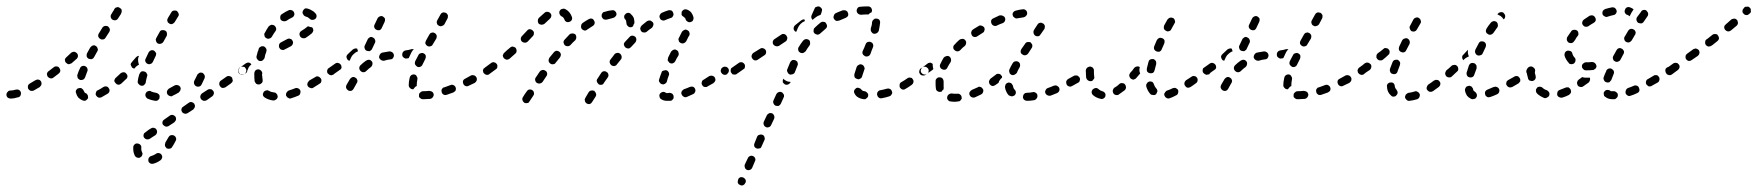

<svg xmlns="http://www.w3.org/2000/svg" viewBox="-31 -297 5474 598"><path d="M431 201Q431 202 431 204Q432 209 437 212Q441 214 446 213Q458 210 469 202Q473 199 474 194Q475 189 472 185Q471 183 468 181Q466 180 464 180Q461 179 459 180Q457 180 455 182Q447 187 440 189Q438 189 436 191Q434 192 433 194Q432 196 431 198Q431 200 431 201ZM409 164Q410 159 407 155Q404 151 398 150Q393 149 389 152Q385 155 384 160Q384 164 384 167Q384 178 389 188Q392 193 397 194Q402 196 406 193Q408 192 410 190Q411 188 412 186Q413 183 413 181Q412 178 411 176Q409 172 409 167Q409 166 409 164ZM483 152Q482 154 483 157Q483 159 485 161Q486 163 488 165Q493 167 498 166Q503 165 505 161Q511 152 516 142Q519 137 517 132Q515 127 511 125Q506 123 501 124Q496 126 494 130Q489 139 484 147Q483 150 483 152ZM445 129 453 124Q457 121 458 116Q459 111 456 106Q455 104 453 103Q451 102 448 101Q446 101 443 101Q441 102 439 103L431 108L422 115Q420 116 418 118Q417 120 416 123Q416 125 416 128Q417 130 418 132Q421 136 426 137Q431 138 436 135ZM515 80Q517 78 517 76Q518 73 517 71Q517 68 515 66Q512 62 507 61Q502 60 498 63L481 75Q476 78 475 83Q474 88 477 92Q479 94 481 95Q483 97 485 97Q488 98 490 97Q493 97 495 95L512 84Q514 82 515 80ZM574 40Q575 38 576 36Q576 33 576 31Q575 28 574 26Q571 22 566 21Q561 20 557 23L540 35Q538 36 536 38Q535 40 534 43Q534 45 534 47Q535 50 536 52Q539 56 544 57Q549 58 554 55L571 44Q573 42 574 40ZM635 -5Q636 -10 633 -14Q631 -16 629 -18Q627 -19 625 -19Q622 -20 620 -19Q617 -19 615 -17L598 -6Q594 -3 593 2Q592 7 595 12Q597 14 599 15Q601 16 603 17Q606 17 608 17Q610 16 613 15L630 3Q634 0 635 -5ZM457 17Q460 16 462 14Q463 13 465 11Q466 8 466 6Q467 1 464 -3Q460 -7 455 -8Q447 -9 440 -12Q438 -14 435 -14Q433 -14 430 -13Q428 -12 426 -11Q424 -9 423 -7Q421 -2 422 2Q424 7 428 10Q439 15 452 17Q455 17 457 17ZM227 16Q232 18 236 16Q241 13 243 9Q244 6 243 4Q243 1 242 -1Q241 -3 239 -5Q237 -7 235 -7Q233 -8 232 -10Q231 -11 230 -14Q228 -19 223 -22Q219 -24 214 -22Q211 -22 209 -20Q208 -18 206 -16Q205 -14 205 -11Q205 -9 206 -7Q208 1 213 7Q219 13 227 16ZM30 4Q32 3 33 0Q34 -2 34 -4Q35 -7 34 -9Q33 -14 28 -17Q24 -19 19 -18Q9 -15 1 -15Q-4 -15 -7 -11Q-11 -7 -11 -2Q-11 3 -7 7Q-3 10 2 10Q13 10 25 6Q28 6 30 4ZM310 -13Q311 -18 308 -22Q307 -24 305 -26Q303 -27 300 -28Q298 -28 296 -28Q293 -27 291 -26Q282 -20 274 -16Q272 -15 270 -14Q269 -12 268 -9Q267 -7 267 -4Q267 -2 268 0Q271 5 276 7Q280 8 285 6Q294 1 304 -5Q309 -8 310 -13ZM529 -13Q531 -15 531 -17Q532 -20 532 -22Q531 -25 530 -27Q527 -31 522 -32Q517 -33 513 -31Q503 -25 495 -21Q491 -18 489 -13Q488 -8 490 -4Q492 -1 494 0Q496 2 498 2Q500 3 503 3Q505 3 507 1Q516 -3 526 -9Q528 -11 529 -13ZM96 -30Q98 -32 98 -34Q99 -36 98 -39Q98 -41 97 -43Q94 -48 89 -49Q84 -50 79 -47Q70 -42 62 -37Q58 -35 56 -30Q55 -25 57 -20Q59 -18 61 -16Q62 -15 65 -14Q67 -14 70 -14Q72 -14 74 -15Q83 -20 93 -26Q95 -28 96 -30ZM692 -41Q693 -43 694 -45Q694 -48 693 -50Q693 -52 692 -55Q689 -59 684 -60Q678 -61 674 -58L657 -46Q655 -45 654 -43Q652 -40 652 -38Q652 -36 652 -33Q653 -31 654 -29Q657 -24 662 -23Q667 -23 671 -25L688 -37Q690 -39 692 -41ZM585 -27Q583 -27 581 -28Q576 -30 574 -35Q572 -40 574 -45L583 -63Q584 -66 586 -67Q588 -69 590 -70Q592 -71 595 -71Q597 -71 600 -70Q604 -67 606 -63Q608 -58 606 -53L597 -34Q596 -33 595 -31Q594 -30 593 -29Q592 -29 592 -28Q591 -28 590 -28Q588 -27 585 -27ZM401 -35Q397 -39 398 -44Q399 -54 403 -66Q405 -71 409 -74Q414 -76 419 -74Q421 -74 423 -72Q425 -71 426 -68Q427 -66 428 -64Q428 -61 427 -59Q424 -48 423 -41Q423 -38 421 -36Q420 -34 418 -33Q418 -33 418 -32Q418 -32 418 -32Q417 -32 416 -31Q414 -30 412 -30Q411 -30 409 -30Q404 -31 401 -35ZM365 -55Q366 -57 366 -59Q366 -62 365 -64Q364 -66 362 -68Q359 -72 354 -72Q349 -72 345 -69Q337 -62 330 -55Q328 -54 327 -51Q326 -49 325 -47Q325 -44 326 -42Q327 -40 329 -38Q332 -34 337 -33Q342 -33 346 -36Q354 -43 362 -51Q364 -52 365 -55ZM210 -59Q210 -57 211 -54Q212 -52 214 -51Q216 -49 218 -48Q223 -47 228 -49Q232 -51 234 -56Q237 -65 241 -75Q243 -79 241 -84Q239 -89 234 -91Q232 -92 229 -92Q227 -92 224 -91Q222 -90 220 -88Q219 -87 218 -84Q213 -74 210 -64Q209 -62 210 -59ZM157 -76Q157 -81 154 -85Q151 -90 146 -90Q141 -91 137 -88Q128 -81 120 -75Q118 -74 117 -72Q116 -70 115 -67Q115 -65 116 -62Q116 -60 118 -58Q121 -54 126 -53Q131 -52 135 -55Q143 -61 152 -68Q156 -71 157 -76ZM736 -75Q737 -80 734 -84Q733 -86 731 -88Q729 -89 726 -89Q724 -90 721 -89Q719 -89 717 -87H716Q712 -84 711 -78Q710 -73 713 -69Q716 -65 721 -64Q726 -63 730 -66L731 -67Q735 -70 736 -75ZM378 -91Q377 -93 376 -95Q376 -98 377 -100Q378 -102 380 -104Q387 -112 393 -119Q395 -121 397 -122Q399 -123 402 -123Q399 -118 399 -112Q399 -104 401 -98Q401 -96 402 -95Q400 -94 399 -94Q392 -90 388 -84Q387 -84 387 -83Q385 -84 383 -85Q382 -85 380 -87Q379 -88 378 -91ZM422 -105Q424 -100 429 -98Q431 -97 433 -97Q436 -97 438 -98Q441 -99 442 -100Q444 -102 445 -104Q449 -113 454 -123Q455 -125 455 -127Q456 -130 455 -132Q454 -134 452 -136Q451 -138 449 -139Q444 -142 439 -140Q434 -138 432 -134Q427 -124 423 -115Q420 -110 422 -105ZM212 -122Q212 -127 209 -131Q207 -133 205 -134Q203 -135 200 -136Q198 -136 195 -135Q193 -134 191 -133Q183 -126 176 -119Q172 -116 171 -111Q171 -106 174 -102Q176 -100 178 -99Q180 -97 183 -97Q185 -97 187 -98Q190 -99 192 -100Q200 -107 208 -114Q211 -117 212 -122ZM239 -121Q241 -116 245 -114Q248 -113 250 -113Q252 -112 255 -113Q257 -114 259 -115Q261 -117 262 -119Q267 -128 272 -137Q275 -141 273 -146Q272 -151 267 -154Q265 -155 263 -156Q260 -156 258 -155Q256 -155 254 -153Q252 -151 250 -149Q245 -140 240 -131Q238 -126 239 -121ZM454 -174Q454 -172 455 -170Q455 -167 457 -165Q458 -163 460 -162Q465 -159 470 -161Q475 -162 478 -167L488 -185Q489 -187 489 -189Q489 -192 489 -194Q488 -197 487 -199Q485 -201 483 -202Q478 -204 473 -203Q468 -202 466 -197L456 -179Q455 -177 454 -174ZM275 -184Q276 -179 281 -176Q283 -175 285 -174Q288 -174 290 -174Q292 -175 295 -176Q297 -178 298 -180L309 -197Q312 -202 311 -207Q309 -212 305 -215Q303 -216 301 -216Q298 -217 296 -216Q293 -216 291 -214Q289 -213 288 -211L277 -193Q274 -189 275 -184ZM490 -236Q490 -234 490 -232Q491 -229 492 -227Q494 -225 496 -224Q500 -221 505 -222Q510 -224 513 -228L524 -246Q525 -248 526 -250Q526 -253 525 -255Q525 -257 523 -259Q522 -261 520 -263Q515 -265 510 -264Q505 -263 503 -259L492 -241Q491 -239 490 -236ZM324 -267Q324 -267 324 -267Q324 -267 324 -267Q324 -268 325 -268Q327 -273 332 -274Q337 -276 341 -273Q344 -272 345 -270Q347 -269 348 -266Q348 -264 348 -261Q348 -259 347 -257Q346 -256 346 -254Q343 -250 337 -240Q334 -235 329 -234Q324 -233 319 -236Q317 -237 316 -239Q314 -241 314 -244Q313 -246 314 -249Q314 -251 316 -253Q321 -262 324 -266Q324 -266 324 -267Z M829 13Q833 10 834 5Q834 2 833 0Q833 -2 831 -4Q830 -6 827 -8Q825 -9 823 -9Q813 -10 807 -14Q804 -15 802 -16Q800 -16 797 -15Q795 -15 793 -13Q791 -12 790 -10Q787 -5 788 0Q790 5 794 7Q805 14 820 16Q825 16 829 13ZM904 -6Q906 -11 904 -16Q903 -18 901 -20Q900 -21 897 -22Q895 -23 892 -23Q890 -23 888 -22Q878 -18 868 -15Q864 -13 861 -8Q859 -4 860 1Q861 3 863 5Q864 7 867 8Q869 9 871 10Q874 10 876 9Q886 6 898 1Q903 -1 904 -6ZM968 -39Q969 -41 970 -44Q970 -46 970 -49Q969 -51 968 -53Q965 -57 960 -59Q955 -60 951 -57Q941 -51 932 -46Q930 -44 929 -42Q927 -40 927 -38Q926 -36 926 -33Q927 -31 928 -28Q931 -24 936 -23Q941 -21 945 -24Q954 -30 964 -36Q966 -37 968 -39ZM761 -66Q761 -54 762 -44Q763 -42 764 -40Q765 -38 767 -36Q769 -35 772 -34Q774 -34 776 -34Q779 -34 781 -36Q783 -37 785 -39Q786 -41 787 -43Q787 -46 787 -48Q786 -56 785 -66L786 -68Q786 -73 782 -77Q778 -81 773 -81Q768 -81 764 -77Q761 -73 761 -68ZM1015 -75Q1016 -80 1013 -84Q1012 -86 1010 -88Q1008 -89 1005 -89Q1003 -90 1000 -89Q998 -89 996 -87L993 -85Q989 -83 988 -77Q987 -72 990 -68Q992 -66 994 -65Q996 -63 998 -63Q1001 -62 1003 -63Q1006 -64 1008 -65L1010 -67Q1014 -70 1015 -75ZM727 -65Q724 -64 722 -65Q719 -65 717 -66Q715 -68 714 -70Q711 -74 712 -79Q713 -84 717 -87Q726 -94 735 -100Q737 -101 740 -102Q742 -102 745 -102Q747 -101 749 -100Q751 -98 752 -96Q750 -95 748 -93Q743 -88 741 -81Q739 -77 738 -72Q735 -69 731 -67Q729 -65 727 -65ZM772 -137Q770 -130 768 -122Q767 -117 770 -113Q772 -109 777 -107Q780 -107 782 -107Q785 -107 787 -109Q789 -110 790 -112Q792 -114 793 -116Q794 -123 796 -129Q797 -132 798 -134Q798 -134 798 -135Q798 -135 798 -135L799 -138Q800 -143 797 -147Q794 -152 789 -153Q787 -153 784 -153Q782 -152 780 -151Q778 -150 776 -148Q775 -146 774 -143V-141Q773 -140 772 -137ZM881 -161Q883 -166 880 -170Q878 -175 873 -176Q868 -178 863 -175L844 -165Q839 -162 838 -157Q837 -152 839 -148Q840 -146 842 -144Q844 -143 846 -142Q849 -141 851 -141Q854 -142 856 -143L875 -153Q880 -156 881 -161ZM792 -190Q792 -188 793 -185Q793 -183 795 -181Q796 -179 799 -178Q803 -175 808 -177Q813 -178 816 -183Q821 -192 827 -200Q830 -204 829 -209Q828 -214 824 -217Q822 -219 820 -219Q817 -220 815 -220Q812 -219 810 -218Q808 -217 806 -215Q799 -205 794 -195Q792 -193 792 -190ZM945 -202Q945 -207 942 -211Q941 -211 941 -212Q941 -212 940 -212Q934 -213 929 -215Q928 -215 926 -214Q925 -213 924 -212Q918 -207 908 -201Q903 -198 902 -193Q901 -188 904 -183Q907 -179 912 -178Q917 -177 921 -179Q933 -187 940 -193Q944 -197 945 -202ZM842 -246Q841 -240 843 -236Q846 -232 851 -231Q856 -230 861 -232Q869 -238 878 -242Q883 -244 885 -249Q887 -253 885 -258Q883 -263 878 -265Q873 -267 868 -265Q857 -260 847 -253Q843 -251 842 -246ZM928 -270Q925 -271 923 -271Q920 -271 918 -270Q916 -268 914 -266Q913 -265 912 -262Q910 -257 913 -253Q915 -248 920 -246Q924 -245 928 -243Q931 -241 933 -239Q937 -235 942 -235Q947 -235 951 -238Q955 -242 955 -247Q955 -252 951 -256Q947 -261 941 -264Q935 -268 928 -270Z M1309 11Q1314 10 1317 6Q1320 2 1320 -3Q1319 -5 1318 -8Q1317 -10 1315 -11Q1313 -13 1310 -13Q1308 -14 1305 -14Q1297 -13 1289 -13Q1288 -13 1287 -13Q1282 -13 1278 -9Q1274 -6 1274 -1Q1274 2 1274 4Q1275 7 1277 8Q1279 10 1281 11Q1283 12 1286 12Q1287 12 1289 12Q1298 12 1309 11ZM1385 -12Q1387 -13 1388 -15Q1389 -18 1389 -20Q1389 -23 1388 -25Q1386 -30 1381 -32Q1377 -34 1372 -32Q1362 -28 1353 -25Q1350 -25 1348 -23Q1347 -21 1345 -19Q1344 -17 1344 -14Q1344 -12 1345 -9Q1346 -5 1351 -2Q1356 0 1361 -2Q1370 -5 1381 -9Q1383 -10 1385 -12ZM1082 -43Q1083 -45 1082 -47Q1081 -50 1080 -52Q1078 -54 1076 -55Q1072 -58 1067 -57Q1062 -55 1059 -51Q1054 -42 1048 -32Q1046 -28 1047 -23Q1049 -18 1054 -15Q1058 -13 1063 -14Q1068 -16 1070 -20Q1076 -30 1080 -38Q1082 -40 1082 -43ZM1246 -23Q1242 -26 1242 -32Q1242 -42 1245 -55Q1246 -60 1250 -63Q1255 -66 1260 -65Q1265 -64 1267 -59Q1270 -55 1269 -50Q1267 -40 1267 -32Q1267 -31 1267 -31Q1267 -30 1267 -29Q1264 -28 1262 -26Q1259 -23 1257 -20Q1257 -19 1256 -19Q1255 -19 1255 -19Q1249 -19 1246 -23ZM1454 -47Q1455 -52 1453 -56Q1450 -61 1446 -62Q1441 -64 1436 -62Q1427 -57 1418 -52Q1413 -50 1411 -45Q1410 -40 1412 -36Q1414 -31 1419 -29Q1424 -27 1429 -30Q1438 -34 1448 -39Q1452 -42 1454 -47ZM1498 -70Q1499 -72 1499 -75Q1500 -77 1499 -80Q1499 -82 1497 -84Q1494 -88 1489 -89Q1484 -90 1480 -87L1479 -86Q1477 -85 1475 -83Q1474 -81 1473 -78Q1473 -76 1474 -73Q1474 -71 1476 -69Q1479 -65 1484 -64Q1489 -63 1493 -66L1494 -67Q1496 -68 1498 -70ZM1031 -82Q1032 -84 1033 -87Q1033 -89 1032 -92Q1032 -94 1030 -96Q1027 -100 1022 -101Q1017 -102 1013 -99L996 -87Q994 -86 992 -84Q991 -82 991 -79Q990 -77 991 -74Q991 -72 993 -70Q996 -66 1001 -65Q1006 -64 1010 -67L1027 -79Q1029 -80 1031 -82ZM1129 -97Q1130 -102 1127 -106Q1124 -110 1119 -111Q1113 -111 1109 -108Q1100 -102 1092 -94Q1088 -90 1088 -85Q1088 -80 1092 -76Q1096 -72 1101 -72Q1106 -72 1110 -76Q1117 -83 1124 -88Q1128 -91 1129 -97ZM1261 -101Q1261 -98 1262 -96Q1263 -94 1265 -92Q1267 -90 1269 -89Q1274 -87 1278 -89Q1283 -91 1285 -96Q1289 -104 1294 -114Q1296 -119 1295 -124Q1293 -129 1288 -131Q1284 -133 1279 -131Q1274 -130 1272 -125Q1267 -115 1262 -106Q1261 -103 1261 -101ZM1071 -129Q1076 -134 1083 -137Q1083 -137 1084 -137Q1084 -138 1084 -138Q1082 -142 1082 -145Q1078 -147 1075 -146Q1071 -145 1068 -143Q1061 -136 1053 -129Q1049 -126 1048 -121Q1048 -116 1051 -112Q1052 -110 1054 -109Q1056 -108 1058 -108L1063 -119Q1066 -125 1071 -129ZM1193 -116Q1196 -120 1196 -125Q1195 -131 1191 -134Q1187 -137 1182 -137Q1170 -135 1159 -133Q1154 -131 1152 -127Q1149 -122 1150 -117Q1152 -112 1156 -110Q1161 -107 1166 -108Q1175 -111 1184 -112Q1190 -112 1193 -116ZM1258 -144Q1256 -144 1254 -144Q1252 -144 1251 -144Q1242 -141 1232 -140Q1227 -139 1224 -135Q1221 -130 1222 -125Q1222 -123 1223 -121Q1225 -119 1227 -117Q1229 -116 1231 -115Q1233 -114 1236 -115Q1239 -115 1242 -116Q1246 -125 1251 -135Q1254 -140 1258 -144ZM1105 -146Q1106 -141 1111 -139Q1113 -138 1116 -138Q1118 -137 1121 -138Q1123 -139 1125 -141Q1127 -142 1128 -145L1137 -164Q1138 -166 1138 -168Q1138 -171 1137 -173Q1136 -176 1135 -177Q1133 -179 1131 -180Q1128 -181 1126 -182Q1123 -182 1121 -181Q1119 -180 1117 -178Q1115 -177 1114 -174L1105 -155Q1103 -151 1105 -146ZM1294 -161Q1296 -156 1300 -154Q1305 -151 1310 -153Q1315 -154 1317 -159L1328 -177Q1330 -182 1329 -187Q1327 -192 1323 -194Q1321 -195 1318 -196Q1316 -196 1313 -195Q1311 -195 1309 -193Q1307 -191 1306 -189L1296 -171Q1293 -166 1294 -161ZM1135 -211Q1137 -206 1142 -204Q1146 -202 1151 -203Q1156 -205 1158 -210L1167 -229Q1169 -234 1168 -239Q1166 -243 1161 -246Q1156 -248 1152 -246Q1147 -244 1145 -240L1136 -221Q1133 -216 1135 -211ZM1330 -224Q1331 -219 1336 -217Q1340 -214 1345 -216Q1350 -217 1353 -221Q1359 -232 1363 -240Q1364 -242 1364 -245Q1364 -247 1364 -250Q1363 -252 1361 -254Q1360 -256 1358 -257Q1355 -258 1353 -258Q1350 -259 1348 -258Q1346 -257 1344 -256Q1342 -254 1341 -252Q1337 -244 1331 -234Q1328 -229 1330 -224Z M1826 -1Q1826 -4 1825 -6Q1825 -8 1823 -10Q1822 -12 1820 -14Q1815 -16 1810 -15Q1805 -14 1802 -9L1792 8Q1791 10 1790 13Q1790 15 1791 18Q1791 20 1793 22Q1794 24 1796 25Q1801 28 1806 27Q1811 25 1813 21L1824 4Q1825 1 1826 -1ZM1632 -8Q1631 -14 1627 -16Q1625 -18 1622 -18Q1620 -19 1617 -18Q1615 -18 1613 -16Q1611 -15 1610 -13Q1602 -2 1598 5Q1595 9 1596 14Q1597 19 1601 22Q1603 24 1605 24Q1608 25 1610 24Q1613 24 1615 23Q1617 21 1618 19Q1623 12 1630 1Q1633 -3 1632 -8ZM2056 17Q2061 17 2064 13Q2068 9 2067 4Q2067 1 2066 -1Q2065 -3 2063 -5Q2061 -6 2059 -7Q2056 -8 2054 -8Q2050 -7 2046 -7Q2044 -7 2044 -8Q2043 -8 2043 -8Q2039 -11 2034 -11Q2029 -10 2025 -6Q2024 -4 2023 -2Q2022 0 2023 3Q2023 5 2024 7Q2025 10 2027 11Q2035 17 2046 17Q2051 17 2056 17ZM2131 -6Q2133 -8 2134 -11Q2135 -13 2135 -15Q2135 -18 2134 -20Q2132 -25 2127 -27Q2122 -28 2117 -26Q2108 -22 2099 -19Q2097 -18 2095 -16Q2093 -14 2092 -12Q2091 -10 2091 -7Q2091 -5 2092 -3Q2094 2 2098 4Q2103 7 2108 5Q2117 1 2128 -4Q2130 -5 2131 -6ZM2197 -46Q2198 -51 2195 -56Q2194 -58 2192 -59Q2190 -61 2187 -61Q2185 -62 2182 -61Q2180 -61 2178 -60Q2169 -54 2161 -49Q2156 -47 2155 -42Q2153 -37 2156 -32Q2157 -30 2159 -28Q2161 -27 2164 -26Q2166 -26 2169 -26Q2171 -26 2173 -28Q2182 -33 2191 -38Q2195 -41 2197 -46ZM1864 -60Q1864 -63 1864 -65Q1863 -67 1862 -70Q1860 -72 1858 -73Q1854 -76 1849 -75Q1844 -74 1841 -69L1830 -52Q1828 -50 1828 -48Q1827 -46 1828 -43Q1828 -41 1830 -39Q1831 -37 1833 -35Q1837 -32 1843 -33Q1848 -34 1850 -39L1862 -56Q1863 -58 1864 -60ZM2023 -41Q2026 -36 2030 -35Q2033 -34 2035 -34Q2038 -35 2040 -36Q2042 -37 2044 -39Q2045 -41 2046 -43Q2048 -52 2052 -62Q2054 -66 2052 -71Q2050 -76 2045 -78Q2043 -79 2040 -78Q2038 -78 2035 -77Q2033 -76 2031 -75Q2030 -73 2029 -70Q2025 -60 2022 -50Q2020 -45 2023 -41ZM1673 -69Q1672 -75 1667 -77Q1663 -80 1658 -79Q1653 -78 1650 -74L1638 -56Q1636 -54 1636 -52Q1635 -49 1636 -47Q1636 -44 1638 -42Q1639 -40 1641 -39Q1646 -36 1651 -37Q1656 -38 1659 -42L1671 -60Q1674 -64 1673 -69ZM2239 -75Q2240 -80 2237 -84Q2236 -86 2234 -87Q2232 -89 2229 -89Q2227 -90 2224 -89Q2222 -89 2220 -87H2219Q2215 -84 2214 -79Q2213 -74 2216 -70Q2218 -67 2220 -66Q2222 -65 2224 -64Q2227 -64 2229 -64Q2231 -65 2234 -66V-67Q2238 -70 2239 -75ZM1518 -89Q1519 -94 1516 -98Q1513 -102 1508 -103Q1503 -104 1499 -101Q1489 -94 1480 -87Q1476 -84 1475 -79Q1474 -74 1477 -70Q1478 -68 1480 -66Q1482 -65 1485 -65Q1487 -64 1490 -65Q1492 -65 1494 -67Q1504 -74 1513 -81Q1518 -84 1518 -89ZM1905 -122Q1904 -127 1900 -130Q1898 -131 1896 -132Q1894 -133 1891 -132Q1889 -132 1887 -131Q1884 -130 1883 -128Q1877 -120 1870 -111Q1867 -107 1868 -102Q1869 -97 1873 -94Q1875 -92 1877 -92Q1880 -91 1882 -91Q1885 -92 1887 -93Q1889 -94 1890 -96Q1897 -105 1903 -112Q1906 -116 1905 -122ZM1716 -128Q1715 -133 1711 -136Q1707 -139 1702 -139Q1697 -138 1694 -134Q1687 -126 1680 -117Q1679 -115 1678 -112Q1677 -110 1678 -107Q1678 -105 1679 -103Q1681 -101 1683 -99Q1687 -96 1692 -97Q1697 -97 1700 -102Q1707 -110 1713 -118Q1716 -122 1716 -128ZM2049 -113Q2048 -110 2049 -108Q2050 -106 2052 -104Q2053 -102 2055 -101Q2060 -98 2065 -100Q2070 -102 2072 -106Q2076 -115 2082 -124Q2084 -129 2082 -134Q2081 -139 2076 -141Q2074 -142 2072 -143Q2069 -143 2067 -142Q2064 -141 2063 -140Q2061 -138 2059 -136Q2054 -126 2050 -118Q2049 -115 2049 -113ZM1578 -139Q1578 -144 1575 -148Q1571 -151 1566 -152Q1561 -152 1557 -148Q1548 -141 1540 -133Q1538 -132 1537 -129Q1536 -127 1535 -125Q1535 -122 1536 -120Q1537 -118 1538 -116Q1542 -112 1547 -111Q1552 -111 1556 -114Q1565 -122 1574 -130Q1578 -133 1578 -139ZM1951 -174Q1951 -179 1947 -183Q1946 -184 1943 -185Q1941 -186 1938 -186Q1936 -186 1934 -185Q1931 -184 1930 -182Q1923 -175 1916 -167Q1912 -163 1912 -158Q1913 -153 1917 -149Q1918 -148 1921 -147Q1923 -146 1926 -146Q1928 -146 1930 -147Q1933 -149 1934 -150Q1941 -158 1948 -165Q1951 -169 1951 -174ZM1764 -181Q1764 -186 1761 -190Q1759 -191 1757 -192Q1754 -193 1752 -193Q1750 -193 1747 -192Q1745 -192 1743 -190Q1735 -182 1728 -174Q1724 -170 1724 -165Q1725 -160 1728 -156Q1732 -153 1737 -153Q1742 -153 1746 -157Q1753 -165 1761 -172Q1764 -176 1764 -181ZM2091 -194 2084 -180Q2083 -178 2082 -176Q2082 -173 2083 -171Q2083 -168 2085 -166Q2087 -164 2089 -163Q2093 -161 2098 -162Q2103 -164 2106 -168L2113 -182Q2114 -184 2116 -187Q2117 -189 2117 -191Q2117 -194 2116 -196Q2116 -198 2114 -200Q2112 -202 2110 -203Q2105 -206 2101 -204Q2096 -202 2093 -198Q2092 -196 2091 -194ZM1632 -194Q1632 -199 1628 -202Q1624 -206 1619 -206Q1614 -206 1611 -202Q1602 -193 1595 -185Q1591 -181 1591 -176Q1591 -171 1595 -167Q1599 -164 1604 -164Q1609 -164 1613 -168Q1620 -175 1629 -185Q1632 -188 1632 -194ZM2004 -219Q2005 -224 2002 -228Q2000 -230 1998 -231Q1996 -233 1994 -233Q1991 -233 1989 -233Q1986 -232 1984 -231Q1976 -225 1968 -218Q1964 -214 1963 -209Q1963 -204 1966 -200Q1969 -196 1974 -196Q1979 -195 1983 -198Q1991 -205 1999 -210Q2003 -214 2004 -219ZM1821 -224Q1822 -229 1819 -233Q1817 -238 1812 -239Q1807 -240 1802 -237Q1793 -232 1783 -225Q1781 -223 1780 -221Q1779 -219 1779 -216Q1778 -214 1779 -212Q1779 -209 1781 -207Q1784 -203 1789 -202Q1794 -201 1798 -205Q1807 -211 1815 -216Q1820 -219 1821 -224ZM1928 -213Q1926 -214 1924 -216Q1922 -218 1921 -220Q1920 -223 1920 -225Q1920 -225 1920 -225Q1920 -232 1917 -236Q1913 -239 1913 -245Q1913 -250 1917 -253Q1920 -257 1926 -257Q1931 -257 1934 -253Q1940 -248 1943 -241Q1945 -234 1945 -226Q1945 -225 1945 -225Q1942 -221 1941 -216Q1940 -214 1937 -213Q1935 -212 1933 -212Q1930 -212 1928 -213ZM1686 -246Q1687 -251 1684 -255Q1681 -259 1676 -260Q1670 -261 1666 -258Q1658 -251 1647 -241Q1644 -237 1644 -232Q1644 -227 1647 -223Q1651 -220 1656 -220Q1661 -220 1665 -223Q1674 -232 1681 -238Q1685 -241 1686 -246ZM2104 -238Q2105 -233 2110 -230Q2114 -227 2119 -228Q2122 -229 2124 -230Q2126 -231 2127 -233Q2128 -236 2129 -238Q2129 -240 2129 -243Q2127 -251 2122 -258Q2117 -264 2109 -267Q2104 -269 2099 -267Q2095 -265 2092 -260Q2092 -258 2092 -255Q2091 -253 2092 -251Q2093 -248 2095 -247Q2097 -245 2099 -244Q2101 -243 2102 -241Q2104 -240 2104 -238ZM1729 -232Q1731 -230 1733 -229Q1735 -228 1738 -228Q1740 -228 1743 -229Q1748 -231 1750 -235Q1752 -240 1750 -245Q1747 -253 1742 -259Q1737 -265 1729 -269Q1727 -270 1724 -270Q1722 -270 1719 -269Q1717 -268 1715 -267Q1713 -265 1712 -263Q1710 -258 1712 -253Q1714 -248 1718 -246Q1724 -244 1727 -236Q1728 -234 1729 -232ZM2065 -247Q2068 -251 2066 -256Q2065 -261 2061 -264Q2056 -266 2051 -265Q2041 -262 2030 -257Q2026 -255 2024 -250Q2022 -246 2024 -241Q2025 -239 2026 -237Q2028 -235 2031 -234Q2033 -233 2035 -233Q2038 -233 2040 -234Q2049 -238 2058 -241Q2063 -242 2065 -247ZM1886 -246Q1890 -250 1889 -255Q1888 -260 1884 -263Q1880 -266 1875 -265Q1863 -264 1852 -260Q1849 -260 1847 -258Q1846 -257 1844 -254Q1843 -252 1843 -250Q1843 -247 1843 -245Q1845 -240 1849 -237Q1854 -235 1859 -236Q1869 -239 1878 -241Q1883 -242 1886 -246Z M2267 268Q2266 270 2267 272Q2268 275 2270 277Q2272 278 2274 279Q2279 282 2283 280Q2288 278 2290 273L2291 272Q2292 270 2292 267Q2292 265 2291 263Q2290 260 2288 259Q2287 257 2284 256Q2280 254 2275 255Q2270 257 2268 262V263Q2267 265 2267 268ZM2288 220Q2288 222 2289 225Q2290 227 2291 229Q2293 231 2295 232Q2300 234 2305 232Q2310 230 2312 225L2320 206Q2323 201 2321 196Q2319 191 2314 189Q2309 187 2305 189Q2300 191 2298 196L2289 215Q2288 217 2288 220ZM2318 158Q2320 163 2325 165Q2327 166 2330 166Q2332 166 2335 165Q2337 165 2339 163Q2340 161 2341 159L2350 139Q2352 135 2350 130Q2349 125 2344 123Q2339 121 2334 123Q2329 124 2327 129L2319 149Q2317 153 2318 158ZM2348 92Q2350 97 2355 99Q2359 101 2364 99Q2369 97 2371 92L2380 73Q2382 68 2380 63Q2378 58 2374 56Q2371 55 2369 55Q2366 55 2364 56Q2362 57 2360 59Q2358 60 2357 63L2348 82Q2346 87 2348 92ZM2378 25Q2380 30 2384 32Q2387 33 2389 33Q2392 33 2394 33Q2396 32 2398 30Q2400 28 2401 26L2410 6Q2411 4 2411 2Q2411 -1 2410 -3Q2409 -5 2407 -7Q2406 -9 2403 -10Q2399 -12 2394 -10Q2389 -8 2387 -4L2378 16Q2376 20 2378 25ZM2659 12Q2661 12 2664 12Q2666 11 2668 9Q2670 8 2671 6Q2673 4 2673 1Q2674 -4 2670 -8Q2667 -12 2662 -13Q2658 -13 2655 -15Q2653 -16 2652 -18Q2649 -22 2644 -23Q2639 -25 2635 -22Q2633 -20 2631 -18Q2630 -16 2629 -14Q2629 -12 2629 -9Q2630 -7 2631 -5Q2635 3 2643 7Q2650 11 2659 12ZM2743 1Q2745 -1 2746 -3Q2747 -5 2748 -7Q2748 -10 2747 -12Q2746 -17 2741 -20Q2737 -22 2732 -21Q2722 -18 2711 -16Q2708 -16 2706 -14Q2704 -13 2703 -11Q2701 -9 2701 -6Q2700 -4 2701 -1Q2702 4 2706 7Q2710 10 2715 9Q2727 7 2739 3Q2741 2 2743 1ZM2814 -41Q2815 -46 2812 -50Q2811 -52 2809 -54Q2807 -55 2804 -55Q2802 -56 2799 -55Q2797 -55 2795 -53Q2785 -46 2776 -41Q2772 -39 2771 -34Q2770 -28 2772 -24Q2774 -22 2776 -20Q2778 -19 2780 -18Q2782 -18 2785 -18Q2787 -19 2789 -20Q2798 -25 2809 -33Q2813 -36 2814 -41ZM2407 -46Q2407 -43 2407 -41Q2408 -39 2410 -37Q2412 -35 2414 -34Q2419 -32 2424 -34Q2428 -36 2431 -40V-42Q2426 -42 2420 -44Q2414 -47 2409 -51Q2409 -52 2408 -52V-51Q2407 -48 2407 -46ZM2631 -56Q2634 -52 2639 -51Q2641 -50 2644 -50Q2646 -51 2648 -52Q2651 -53 2652 -55Q2654 -57 2654 -59Q2657 -69 2661 -80Q2662 -82 2662 -85Q2661 -87 2660 -90Q2659 -92 2657 -94Q2656 -95 2653 -96Q2648 -98 2644 -95Q2639 -93 2637 -88Q2633 -76 2630 -66Q2629 -61 2631 -56ZM2860 -70Q2861 -72 2861 -75Q2862 -77 2861 -80Q2861 -82 2859 -84Q2856 -88 2851 -89Q2846 -90 2842 -87L2837 -84Q2835 -83 2834 -81Q2833 -78 2832 -76Q2832 -74 2832 -71Q2833 -69 2834 -67Q2837 -62 2843 -62Q2848 -61 2852 -64L2856 -67Q2858 -68 2860 -70ZM2288 -84Q2289 -86 2289 -89Q2290 -91 2289 -94Q2289 -96 2287 -98Q2286 -100 2284 -101Q2282 -103 2279 -103Q2277 -104 2275 -103Q2272 -103 2270 -101L2250 -87Q2248 -86 2246 -84Q2245 -82 2245 -79Q2244 -77 2245 -74Q2245 -72 2247 -70Q2248 -68 2250 -66Q2252 -65 2255 -65Q2257 -64 2260 -65Q2262 -65 2264 -67L2284 -81Q2286 -82 2288 -84ZM2454 -98Q2454 -100 2453 -102Q2453 -105 2451 -106Q2449 -108 2447 -109Q2442 -111 2437 -110Q2433 -108 2430 -103Q2426 -92 2421 -81Q2419 -77 2422 -72Q2424 -67 2429 -65Q2431 -64 2433 -65Q2436 -65 2438 -66Q2440 -67 2442 -68Q2444 -70 2445 -73Q2449 -83 2453 -93Q2454 -95 2454 -98ZM2355 -133Q2356 -138 2353 -142Q2350 -146 2345 -147Q2340 -148 2336 -145L2315 -132Q2311 -129 2310 -124Q2309 -119 2312 -115Q2315 -110 2320 -109Q2325 -108 2329 -111L2350 -125Q2354 -127 2355 -133ZM2661 -149 2656 -138Q2655 -136 2655 -133Q2655 -131 2656 -129Q2657 -126 2659 -125Q2661 -123 2663 -122Q2668 -120 2673 -122Q2678 -124 2680 -129L2684 -140L2688 -150Q2689 -152 2689 -155Q2689 -157 2688 -160Q2687 -162 2685 -164Q2683 -165 2681 -166Q2679 -167 2676 -167Q2674 -167 2671 -166Q2669 -165 2667 -163Q2666 -161 2665 -159ZM2492 -165Q2492 -170 2488 -173Q2483 -176 2478 -175Q2473 -174 2470 -170Q2463 -161 2457 -151Q2454 -147 2455 -142Q2456 -136 2460 -134Q2462 -132 2465 -132Q2467 -131 2470 -132Q2472 -132 2474 -134Q2476 -135 2478 -137Q2484 -147 2490 -155Q2493 -159 2492 -165ZM2419 -171Q2420 -173 2421 -176Q2421 -178 2421 -181Q2420 -183 2419 -185Q2416 -190 2411 -191Q2406 -192 2402 -189L2381 -175Q2379 -174 2378 -172Q2376 -170 2376 -167Q2375 -165 2376 -163Q2376 -160 2378 -158Q2381 -154 2386 -153Q2391 -152 2395 -154L2416 -168Q2418 -169 2419 -171ZM2545 -215Q2545 -220 2542 -224Q2541 -226 2539 -228Q2536 -229 2534 -229Q2532 -229 2529 -229Q2527 -228 2525 -227Q2515 -219 2507 -211Q2503 -208 2503 -202Q2502 -197 2506 -193Q2509 -190 2515 -189Q2520 -189 2524 -193Q2532 -200 2540 -207Q2544 -210 2545 -215ZM2681 -203Q2681 -200 2683 -198Q2684 -196 2686 -194Q2688 -193 2690 -192Q2695 -191 2700 -194Q2704 -196 2706 -201Q2709 -215 2710 -225Q2711 -230 2708 -235Q2704 -239 2699 -239Q2697 -239 2694 -239Q2692 -238 2690 -236Q2688 -235 2687 -233Q2686 -230 2685 -228Q2685 -219 2681 -208Q2681 -205 2681 -203ZM2463 -223Q2468 -228 2475 -231Q2475 -231 2476 -231Q2476 -232 2476 -232Q2475 -234 2474 -237Q2472 -237 2469 -236Q2467 -235 2465 -234Q2456 -227 2446 -219Q2442 -216 2441 -211Q2440 -206 2443 -202Q2444 -200 2446 -199Q2447 -198 2449 -198L2455 -212Q2458 -218 2463 -223ZM2610 -247Q2612 -252 2610 -257Q2609 -259 2608 -261Q2606 -263 2604 -264Q2602 -265 2599 -265Q2597 -265 2594 -265Q2583 -261 2572 -256Q2567 -253 2566 -248Q2564 -244 2566 -239Q2567 -237 2569 -235Q2571 -233 2573 -232Q2575 -232 2578 -232Q2580 -232 2583 -233Q2592 -237 2602 -241Q2607 -243 2610 -247ZM2497 -250 2506 -270Q2507 -272 2508 -274Q2510 -275 2513 -276Q2515 -277 2517 -277Q2520 -277 2522 -276Q2524 -275 2526 -273Q2528 -271 2529 -269Q2530 -267 2529 -264Q2529 -262 2528 -259L2525 -251Q2524 -251 2523 -250Q2516 -248 2511 -244Q2505 -240 2500 -235Q2497 -238 2496 -242Q2495 -246 2497 -250ZM2669 -252Q2660 -252 2651 -251Q2646 -251 2642 -254Q2638 -257 2637 -263Q2637 -268 2640 -272Q2643 -276 2649 -276Q2659 -277 2669 -277Q2671 -277 2673 -277Q2678 -277 2682 -273Q2685 -269 2685 -264Q2685 -262 2684 -261Q2684 -260 2684 -259Q2679 -257 2676 -254Q2675 -253 2674 -252Q2673 -252 2673 -252Q2672 -252 2672 -252Q2670 -252 2669 -252Z M2953 19Q2955 19 2958 18Q2960 17 2961 15Q2963 13 2964 11Q2965 9 2964 6Q2964 1 2960 -2Q2956 -6 2951 -5Q2947 -5 2944 -5Q2938 -5 2933 -6Q2928 -6 2924 -3Q2920 0 2919 5Q2919 8 2919 10Q2920 13 2922 15Q2923 16 2925 18Q2928 19 2930 19Q2936 20 2944 20Q2948 20 2953 19ZM3198 9Q3201 5 3200 0Q3200 -2 3199 -4Q3197 -7 3195 -8Q3193 -9 3191 -10Q3188 -11 3186 -10Q3176 -8 3167 -8Q3165 -8 3162 -7Q3160 -6 3158 -4Q3157 -2 3156 0Q3155 3 3155 5Q3155 10 3159 14Q3163 17 3168 17Q3179 17 3190 15Q3195 14 3198 9ZM3031 -11Q3033 -16 3030 -20Q3029 -22 3027 -24Q3025 -25 3023 -26Q3021 -27 3018 -27Q3016 -26 3014 -25Q3005 -21 2996 -17Q2994 -16 2992 -14Q2990 -12 2989 -10Q2988 -8 2988 -5Q2988 -3 2989 -1Q2991 4 2996 6Q3001 8 3006 6Q3015 2 3025 -3Q3030 -6 3031 -11ZM3111 0Q3113 1 3116 2Q3118 3 3120 3Q3123 3 3125 2Q3127 1 3129 0Q3133 -4 3133 -9Q3133 -14 3129 -18Q3125 -22 3124 -29Q3124 -31 3122 -33Q3121 -36 3119 -37Q3117 -39 3115 -39Q3113 -40 3110 -40Q3108 -39 3105 -38Q3103 -37 3102 -35Q3100 -33 3100 -31Q3099 -28 3099 -26Q3100 -18 3103 -12Q3106 -5 3111 0ZM3268 -14Q3270 -18 3268 -23Q3267 -26 3265 -27Q3263 -29 3261 -30Q3259 -31 3256 -31Q3254 -31 3251 -30Q3242 -26 3233 -23Q3230 -22 3228 -20Q3227 -19 3226 -17Q3225 -14 3224 -12Q3224 -9 3225 -7Q3227 -2 3232 0Q3236 2 3241 1Q3251 -3 3261 -7Q3266 -9 3268 -14ZM2889 -13Q2884 -16 2884 -21Q2883 -27 2883 -34Q2883 -39 2883 -45Q2883 -50 2887 -53Q2891 -57 2896 -56Q2902 -56 2905 -52Q2908 -48 2908 -43Q2908 -38 2908 -34Q2908 -29 2908 -25Q2909 -24 2908 -22Q2908 -21 2908 -19Q2904 -16 2902 -12Q2901 -12 2900 -11Q2899 -11 2898 -11Q2893 -10 2889 -13ZM3332 -46Q3334 -51 3331 -56Q3330 -58 3328 -59Q3326 -61 3324 -62Q3321 -62 3319 -62Q3316 -62 3314 -61Q3305 -56 3296 -51Q3292 -49 3290 -44Q3289 -39 3291 -34Q3292 -32 3294 -30Q3296 -29 3298 -28Q3301 -27 3303 -27Q3306 -28 3308 -29Q3317 -34 3326 -39Q3331 -41 3332 -46ZM3060 -29Q3055 -30 3052 -34Q3050 -36 3050 -39Q3049 -41 3049 -43Q3050 -46 3051 -48Q3052 -50 3054 -52Q3062 -58 3070 -64Q3074 -68 3079 -67Q3084 -67 3087 -63Q3089 -61 3090 -59Q3090 -57 3090 -55Q3087 -53 3084 -49Q3080 -44 3079 -39Q3074 -35 3069 -32Q3065 -29 3060 -29ZM3112 -76Q3112 -74 3113 -72Q3113 -69 3115 -67Q3117 -66 3119 -64Q3124 -62 3128 -64Q3133 -66 3136 -70Q3139 -78 3145 -88Q3147 -92 3146 -97Q3145 -102 3140 -105Q3136 -107 3131 -106Q3126 -105 3123 -100Q3117 -90 3113 -81Q3112 -79 3112 -76ZM3376 -75Q3377 -80 3374 -84Q3371 -88 3366 -89Q3361 -90 3357 -87H3356Q3352 -84 3351 -79Q3350 -73 3353 -69Q3354 -67 3356 -66Q3358 -65 3361 -64Q3363 -64 3366 -64Q3368 -65 3370 -66L3371 -67Q3375 -70 3376 -75ZM2856 -67Q2852 -64 2847 -65Q2842 -66 2839 -70Q2836 -74 2837 -79Q2838 -84 2842 -87Q2849 -92 2858 -99Q2860 -101 2862 -101Q2865 -102 2867 -102Q2869 -101 2871 -100Q2873 -99 2874 -98Q2874 -96 2874 -95Q2874 -88 2876 -82Q2875 -81 2874 -80Q2874 -80 2873 -79Q2863 -72 2856 -67ZM2897 -88Q2899 -83 2904 -81Q2908 -79 2913 -80Q2918 -82 2920 -87Q2924 -95 2930 -104Q2932 -108 2931 -113Q2930 -118 2926 -121Q2921 -124 2916 -122Q2911 -121 2908 -117Q2902 -107 2898 -98Q2895 -93 2897 -88ZM3148 -139Q3148 -137 3148 -134Q3149 -132 3150 -130Q3152 -128 3154 -127Q3158 -124 3163 -125Q3168 -126 3171 -130L3182 -147Q3184 -149 3184 -152Q3185 -154 3184 -157Q3184 -159 3182 -161Q3181 -163 3179 -165Q3175 -167 3169 -166Q3164 -165 3162 -161L3150 -144Q3149 -142 3148 -139ZM2938 -149Q2938 -144 2942 -141Q2946 -137 2951 -137Q2956 -137 2960 -141Q2966 -148 2974 -154Q2978 -158 2978 -163Q2979 -168 2975 -172Q2972 -176 2967 -176Q2961 -176 2957 -173Q2949 -166 2942 -158Q2938 -155 2938 -149ZM2994 -197Q2993 -192 2996 -187Q2998 -183 3003 -182Q3009 -181 3013 -184Q3021 -189 3030 -195Q3034 -197 3035 -202Q3037 -207 3034 -212Q3031 -216 3026 -217Q3021 -219 3017 -216Q3008 -211 2999 -205Q2995 -202 2994 -197ZM3188 -194Q3189 -189 3193 -186Q3195 -185 3198 -184Q3200 -184 3203 -184Q3205 -185 3207 -186Q3209 -188 3210 -190Q3216 -199 3222 -207Q3223 -209 3223 -212Q3224 -214 3223 -217Q3222 -219 3221 -221Q3220 -223 3217 -224Q3213 -227 3208 -226Q3203 -225 3200 -220Q3195 -212 3189 -203Q3187 -199 3188 -194ZM3056 -233Q3055 -228 3057 -224Q3059 -219 3064 -217Q3069 -215 3073 -217Q3083 -222 3092 -225Q3097 -227 3099 -232Q3101 -237 3099 -242Q3097 -246 3092 -248Q3087 -250 3082 -249Q3073 -245 3063 -240Q3058 -238 3056 -233ZM3125 -259Q3122 -255 3123 -250Q3124 -247 3125 -245Q3127 -243 3129 -242Q3131 -240 3133 -240Q3136 -239 3138 -240Q3148 -242 3157 -243Q3162 -244 3165 -248Q3169 -252 3168 -257Q3168 -262 3164 -265Q3160 -269 3154 -268Q3144 -267 3133 -264Q3128 -263 3125 -259Z M3402 11Q3405 11 3407 9Q3409 8 3410 6Q3412 4 3412 1Q3413 -4 3410 -8Q3407 -12 3402 -13Q3395 -15 3391 -19Q3387 -23 3382 -23Q3376 -22 3373 -19Q3369 -15 3369 -10Q3369 -5 3373 -1Q3383 8 3398 11Q3400 12 3402 11ZM3638 -7Q3640 -12 3638 -17Q3637 -19 3635 -20Q3633 -22 3630 -23Q3628 -24 3626 -23Q3623 -23 3621 -22Q3611 -17 3604 -15Q3601 -14 3600 -12Q3598 -11 3597 -8Q3595 -6 3595 -4Q3595 -1 3596 1Q3598 6 3602 8Q3607 11 3612 9Q3621 6 3632 0Q3637 -2 3638 -7ZM3561 -1Q3566 0 3570 -4Q3571 -6 3572 -8Q3573 -10 3574 -13Q3574 -15 3573 -17Q3572 -20 3570 -22Q3566 -26 3563 -34Q3562 -39 3558 -42Q3553 -44 3548 -43Q3546 -42 3544 -41Q3542 -39 3541 -37Q3539 -35 3539 -32Q3539 -30 3539 -28Q3543 -14 3552 -4Q3555 -1 3561 -1ZM3476 -25Q3476 -30 3473 -34Q3470 -38 3464 -38Q3459 -39 3455 -35Q3448 -28 3440 -24Q3436 -21 3435 -16Q3434 -11 3437 -6Q3438 -4 3440 -3Q3443 -1 3445 -1Q3447 -1 3450 -1Q3452 -1 3454 -3Q3463 -9 3472 -16Q3476 -20 3476 -25ZM3699 -46Q3700 -51 3697 -55Q3696 -57 3694 -58Q3692 -60 3689 -60Q3687 -61 3685 -60Q3682 -60 3680 -58Q3671 -52 3663 -47Q3659 -44 3658 -39Q3657 -34 3660 -30Q3661 -28 3663 -26Q3665 -25 3667 -24Q3670 -24 3672 -24Q3675 -25 3677 -26Q3685 -31 3694 -38Q3698 -40 3699 -46ZM3357 -47Q3361 -44 3366 -44Q3368 -44 3371 -45Q3373 -47 3374 -49Q3376 -50 3377 -53Q3378 -55 3377 -58Q3376 -67 3376 -77Q3376 -82 3373 -86Q3369 -89 3364 -90Q3359 -89 3355 -86Q3351 -82 3351 -77Q3351 -65 3352 -55Q3353 -50 3357 -47ZM3504 -51Q3502 -50 3500 -49Q3497 -49 3495 -50Q3493 -51 3491 -52Q3487 -56 3486 -61Q3486 -66 3489 -70Q3496 -77 3502 -86Q3505 -89 3510 -90Q3515 -91 3519 -88Q3517 -82 3518 -75Q3519 -72 3520 -68Q3514 -61 3508 -54Q3507 -52 3504 -51ZM3741 -75Q3742 -80 3739 -84Q3738 -86 3736 -88Q3734 -89 3731 -89Q3729 -90 3726 -89Q3724 -89 3722 -87H3721Q3717 -84 3716 -79Q3715 -74 3718 -70Q3720 -68 3722 -66Q3724 -65 3726 -64Q3729 -64 3731 -65Q3734 -65 3736 -66V-67Q3740 -70 3741 -75ZM3542 -74Q3545 -70 3550 -69Q3555 -68 3560 -70Q3564 -73 3565 -78Q3567 -87 3570 -97Q3571 -102 3569 -107Q3566 -111 3562 -113Q3559 -113 3557 -113Q3554 -113 3552 -112Q3550 -111 3548 -109Q3547 -107 3546 -104Q3543 -93 3541 -84Q3540 -78 3542 -74ZM3564 -143Q3566 -139 3571 -137Q3575 -135 3580 -136Q3585 -138 3587 -143Q3591 -152 3595 -161Q3597 -166 3596 -171Q3594 -176 3589 -178Q3584 -180 3580 -179Q3575 -177 3572 -172Q3568 -162 3564 -153Q3562 -148 3564 -143ZM3594 -208Q3596 -203 3601 -201Q3605 -198 3610 -200Q3615 -201 3617 -206Q3622 -215 3627 -224Q3628 -226 3629 -228Q3629 -231 3628 -233Q3628 -236 3626 -238Q3625 -240 3622 -241Q3618 -243 3613 -242Q3608 -240 3605 -236Q3600 -227 3595 -218Q3593 -213 3594 -208Z M4033 11Q4038 10 4041 6Q4044 2 4044 -3Q4043 -5 4042 -8Q4041 -10 4039 -11Q4037 -13 4034 -13Q4032 -14 4029 -14Q4021 -13 4013 -13Q4012 -13 4011 -13Q4006 -13 4002 -9Q3998 -6 3998 -1Q3998 2 3998 4Q3999 7 4001 8Q4003 10 4005 11Q4007 12 4010 12Q4011 12 4013 12Q4022 12 4033 11ZM4109 -12Q4111 -13 4112 -15Q4113 -18 4113 -20Q4113 -23 4112 -25Q4110 -30 4105 -32Q4101 -34 4096 -32Q4086 -28 4077 -25Q4074 -25 4072 -23Q4071 -21 4069 -19Q4068 -17 4068 -14Q4068 -12 4069 -9Q4070 -5 4075 -2Q4080 0 4085 -2Q4094 -5 4105 -9Q4107 -10 4109 -12ZM3806 -43Q3807 -45 3806 -47Q3805 -50 3804 -52Q3802 -54 3800 -55Q3796 -58 3791 -57Q3786 -55 3783 -51Q3778 -42 3772 -32Q3770 -28 3771 -23Q3773 -18 3778 -15Q3782 -13 3787 -14Q3792 -16 3794 -20Q3800 -30 3804 -38Q3806 -40 3806 -43ZM3970 -23Q3966 -26 3966 -32Q3966 -42 3969 -55Q3970 -60 3974 -63Q3979 -66 3984 -65Q3989 -64 3991 -59Q3994 -55 3993 -50Q3991 -40 3991 -32Q3991 -31 3991 -31Q3991 -30 3991 -29Q3988 -28 3986 -26Q3983 -23 3981 -20Q3981 -19 3980 -19Q3979 -19 3979 -19Q3973 -19 3970 -23ZM4178 -47Q4179 -52 4177 -56Q4174 -61 4170 -62Q4165 -64 4160 -62Q4151 -57 4142 -52Q4137 -50 4135 -45Q4134 -40 4136 -36Q4138 -31 4143 -29Q4148 -27 4153 -30Q4162 -34 4172 -39Q4176 -42 4178 -47ZM4222 -70Q4223 -72 4223 -75Q4224 -77 4223 -80Q4223 -82 4221 -84Q4218 -88 4213 -89Q4208 -90 4204 -87L4203 -86Q4201 -85 4199 -83Q4198 -81 4197 -78Q4197 -76 4198 -73Q4198 -71 4200 -69Q4203 -65 4208 -64Q4213 -63 4217 -66L4218 -67Q4220 -68 4222 -70ZM3755 -82Q3756 -84 3757 -87Q3757 -89 3756 -92Q3756 -94 3754 -96Q3751 -100 3746 -101Q3741 -102 3737 -99L3720 -87Q3718 -86 3716 -84Q3715 -82 3715 -79Q3714 -77 3715 -74Q3715 -72 3717 -70Q3720 -66 3725 -65Q3730 -64 3734 -67L3751 -79Q3753 -80 3755 -82ZM3853 -97Q3854 -102 3851 -106Q3848 -110 3843 -111Q3837 -111 3833 -108Q3824 -102 3816 -94Q3812 -90 3812 -85Q3812 -80 3816 -76Q3820 -72 3825 -72Q3830 -72 3834 -76Q3841 -83 3848 -88Q3852 -91 3853 -97ZM3985 -101Q3985 -98 3986 -96Q3987 -94 3989 -92Q3991 -90 3993 -89Q3998 -87 4002 -89Q4007 -91 4009 -96Q4013 -104 4018 -114Q4020 -119 4019 -124Q4017 -129 4012 -131Q4008 -133 4003 -131Q3998 -130 3996 -125Q3991 -115 3986 -106Q3985 -103 3985 -101ZM3795 -129Q3800 -134 3807 -137Q3807 -137 3808 -137Q3808 -138 3808 -138Q3806 -142 3806 -145Q3802 -147 3799 -146Q3795 -145 3792 -143Q3785 -136 3777 -129Q3773 -126 3772 -121Q3772 -116 3775 -112Q3776 -110 3778 -109Q3780 -108 3782 -108L3787 -119Q3790 -125 3795 -129ZM3917 -116Q3920 -120 3920 -125Q3919 -131 3915 -134Q3911 -137 3906 -137Q3894 -135 3883 -133Q3878 -131 3876 -127Q3873 -122 3874 -117Q3876 -112 3880 -110Q3885 -107 3890 -108Q3899 -111 3908 -112Q3914 -112 3917 -116ZM3982 -144Q3980 -144 3978 -144Q3976 -144 3975 -144Q3966 -141 3956 -140Q3951 -139 3948 -135Q3945 -130 3946 -125Q3946 -123 3947 -121Q3949 -119 3951 -117Q3953 -116 3955 -115Q3957 -114 3960 -115Q3963 -115 3966 -116Q3970 -125 3975 -135Q3978 -140 3982 -144ZM3829 -146Q3830 -141 3835 -139Q3837 -138 3840 -138Q3842 -137 3845 -138Q3847 -139 3849 -141Q3851 -142 3852 -145L3861 -164Q3862 -166 3862 -168Q3862 -171 3861 -173Q3860 -176 3859 -177Q3857 -179 3855 -180Q3852 -181 3850 -182Q3847 -182 3845 -181Q3843 -180 3841 -178Q3839 -177 3838 -174L3829 -155Q3827 -151 3829 -146ZM4018 -161Q4020 -156 4024 -154Q4029 -151 4034 -153Q4039 -154 4041 -159L4052 -177Q4054 -182 4053 -187Q4051 -192 4047 -194Q4045 -195 4042 -196Q4040 -196 4037 -195Q4035 -195 4033 -193Q4031 -191 4030 -189L4020 -171Q4017 -166 4018 -161ZM3859 -211Q3861 -206 3866 -204Q3870 -202 3875 -203Q3880 -205 3882 -210L3891 -229Q3893 -234 3892 -239Q3890 -243 3885 -246Q3880 -248 3876 -246Q3871 -244 3869 -240L3860 -221Q3857 -216 3859 -211ZM4054 -224Q4055 -219 4060 -217Q4064 -214 4069 -216Q4074 -217 4077 -221Q4083 -232 4087 -240Q4088 -242 4088 -245Q4088 -247 4088 -250Q4087 -252 4085 -254Q4084 -256 4082 -257Q4079 -258 4077 -258Q4074 -259 4072 -258Q4070 -257 4068 -256Q4066 -254 4065 -252Q4061 -244 4055 -234Q4052 -229 4054 -224Z M4390 5Q4392 1 4391 -4Q4390 -6 4388 -8Q4387 -10 4384 -11Q4382 -12 4380 -13Q4377 -13 4375 -12Q4365 -9 4357 -8Q4354 -8 4352 -6Q4350 -5 4348 -3Q4347 -1 4346 1Q4345 3 4345 6Q4346 11 4350 14Q4354 18 4359 17Q4370 16 4383 12Q4388 10 4390 5ZM4538 1Q4543 7 4551 11Q4553 12 4556 12Q4558 12 4561 11Q4563 11 4565 9Q4567 7 4568 5Q4570 0 4568 -5Q4566 -9 4562 -12Q4560 -13 4559 -14Q4559 -14 4559 -14Q4559 -14 4559 -15Q4558 -15 4558 -16Q4557 -18 4557 -20Q4556 -23 4554 -25Q4553 -27 4551 -28Q4549 -29 4546 -30Q4544 -30 4541 -29Q4536 -28 4534 -24Q4531 -19 4532 -14Q4533 -9 4535 -5Q4536 -2 4538 1ZM4638 -10Q4640 -15 4638 -20Q4637 -22 4635 -24Q4633 -25 4631 -26Q4629 -27 4626 -27Q4624 -27 4621 -26Q4611 -22 4602 -18Q4597 -16 4595 -12Q4593 -7 4595 -2Q4595 0 4597 2Q4599 4 4601 5Q4603 6 4606 6Q4608 6 4611 5Q4620 2 4631 -3Q4636 -5 4638 -10ZM4301 0Q4304 4 4309 4Q4315 4 4318 0Q4320 -2 4321 -4Q4322 -6 4322 -9Q4322 -11 4321 -13Q4320 -16 4319 -17Q4314 -22 4313 -29Q4313 -34 4309 -38Q4305 -41 4300 -40Q4297 -40 4295 -39Q4293 -38 4291 -36Q4290 -34 4289 -32Q4288 -29 4289 -27Q4289 -19 4292 -12Q4295 -5 4301 0ZM4455 -34Q4456 -39 4453 -43Q4451 -45 4449 -47Q4447 -48 4444 -48Q4442 -49 4440 -48Q4437 -47 4435 -46Q4426 -39 4418 -34Q4414 -31 4413 -26Q4411 -21 4414 -17Q4416 -15 4418 -13Q4420 -12 4422 -11Q4425 -11 4427 -11Q4430 -12 4432 -13Q4441 -19 4450 -26Q4454 -29 4455 -34ZM4701 -40Q4703 -42 4704 -44Q4704 -47 4704 -49Q4704 -52 4702 -54Q4701 -56 4699 -58Q4697 -59 4695 -60Q4692 -60 4690 -60Q4687 -60 4685 -58Q4676 -53 4667 -48Q4665 -47 4663 -45Q4661 -43 4661 -41Q4660 -38 4660 -36Q4660 -33 4662 -31Q4664 -27 4669 -25Q4674 -24 4679 -26Q4688 -31 4698 -37Q4700 -38 4701 -40ZM4537 -67Q4537 -64 4538 -62Q4540 -60 4541 -58Q4543 -57 4546 -56Q4551 -55 4555 -57Q4560 -60 4561 -65Q4564 -74 4568 -84Q4568 -87 4568 -89Q4568 -92 4567 -94Q4566 -96 4564 -98Q4562 -100 4560 -100Q4555 -102 4550 -100Q4546 -98 4544 -93Q4540 -81 4537 -71Q4536 -69 4537 -67ZM4511 -82Q4511 -87 4508 -91Q4506 -93 4504 -94Q4502 -95 4499 -95Q4497 -95 4494 -94Q4492 -94 4490 -92Q4482 -84 4474 -78Q4471 -74 4470 -69Q4470 -64 4473 -60Q4477 -56 4482 -56Q4487 -55 4491 -59Q4499 -66 4507 -74Q4511 -77 4511 -82ZM4749 -70Q4750 -72 4750 -75Q4751 -77 4750 -80Q4750 -82 4748 -84Q4745 -88 4740 -89Q4735 -90 4731 -87L4728 -85Q4724 -82 4723 -77Q4722 -72 4725 -68Q4728 -64 4733 -63Q4738 -62 4742 -65L4745 -67Q4747 -68 4749 -70ZM4240 -88Q4241 -93 4238 -97Q4236 -99 4234 -100Q4232 -101 4230 -102Q4227 -102 4225 -102Q4222 -101 4220 -100Q4212 -93 4203 -87Q4201 -86 4200 -84Q4198 -82 4198 -79Q4197 -77 4198 -74Q4198 -72 4200 -70Q4201 -68 4203 -67Q4205 -65 4208 -65Q4210 -64 4213 -65Q4215 -65 4217 -67Q4226 -73 4235 -79Q4239 -82 4240 -88ZM4299 -73Q4301 -68 4306 -67Q4311 -65 4316 -67Q4321 -70 4322 -75Q4325 -84 4329 -94Q4330 -97 4330 -99Q4330 -102 4329 -104Q4328 -106 4326 -108Q4324 -110 4322 -111Q4320 -111 4317 -111Q4315 -111 4312 -110Q4310 -109 4308 -107Q4307 -106 4306 -103Q4302 -92 4298 -82Q4297 -77 4299 -73ZM4297 -134Q4298 -139 4294 -143Q4293 -145 4291 -146Q4288 -147 4286 -147Q4283 -148 4281 -147Q4279 -146 4277 -144Q4269 -137 4260 -131Q4259 -129 4257 -127Q4256 -125 4256 -122Q4256 -120 4256 -117Q4257 -115 4259 -113Q4262 -109 4267 -109Q4272 -108 4276 -111Q4285 -118 4293 -126Q4297 -129 4297 -134ZM4523 -119Q4523 -124 4527 -127Q4534 -135 4541 -142Q4541 -140 4541 -138Q4540 -131 4543 -124Q4543 -123 4544 -121Q4542 -121 4541 -120Q4534 -117 4529 -112Q4528 -110 4527 -109Q4527 -109 4527 -110Q4527 -110 4527 -110Q4523 -113 4523 -119ZM4563 -137Q4563 -134 4564 -132Q4565 -130 4566 -128Q4568 -126 4570 -125Q4575 -123 4580 -125Q4585 -126 4587 -131Q4591 -140 4596 -150Q4598 -155 4597 -160Q4595 -165 4591 -167Q4586 -169 4581 -168Q4576 -166 4574 -161Q4569 -151 4564 -142Q4563 -139 4563 -137ZM4326 -142Q4328 -137 4333 -135Q4337 -133 4342 -134Q4347 -136 4349 -141Q4354 -150 4359 -160Q4361 -165 4359 -170Q4358 -174 4353 -177Q4348 -179 4344 -177Q4339 -176 4336 -171Q4331 -161 4327 -152Q4325 -147 4326 -142ZM4597 -203Q4597 -201 4597 -198Q4598 -196 4599 -194Q4601 -192 4603 -191Q4607 -188 4612 -189Q4617 -190 4620 -194Q4624 -200 4632 -211Q4634 -213 4634 -215Q4635 -218 4634 -220Q4634 -223 4633 -225Q4632 -227 4630 -229Q4625 -232 4620 -231Q4615 -230 4612 -226Q4603 -215 4599 -208Q4598 -206 4597 -203ZM4360 -208Q4361 -203 4365 -200Q4370 -198 4375 -199Q4380 -201 4382 -205L4393 -224Q4396 -228 4394 -233Q4393 -238 4388 -241Q4384 -244 4379 -242Q4374 -241 4371 -236L4361 -217Q4358 -213 4360 -208ZM4642 -259Q4648 -260 4652 -257Q4654 -255 4655 -253Q4656 -251 4657 -249Q4657 -246 4657 -244Q4656 -241 4655 -239Q4653 -238 4652 -236Q4652 -237 4652 -237Q4648 -243 4643 -247Q4638 -250 4633 -252Q4634 -253 4634 -254Q4637 -258 4642 -259Z M4996 12Q5001 12 5004 8Q5008 5 5008 -1Q5008 -6 5004 -9Q5000 -13 4995 -13Q4993 -13 4991 -13Q4988 -13 4986 -13Q4985 -13 4985 -14Q4981 -17 4976 -17Q4970 -17 4967 -13Q4965 -11 4964 -9Q4964 -7 4964 -4Q4964 -2 4965 1Q4966 3 4968 4Q4977 12 4991 12Q4993 12 4996 12ZM4787 7Q4792 5 4794 1Q4795 -2 4795 -4Q4795 -7 4794 -9Q4793 -11 4791 -13Q4789 -15 4787 -16Q4779 -18 4773 -24Q4771 -26 4769 -26Q4767 -27 4764 -27Q4762 -27 4759 -26Q4757 -25 4756 -23Q4754 -21 4753 -18Q4752 -16 4753 -14Q4753 -11 4754 -9Q4755 -7 4757 -5Q4766 3 4778 8Q4782 10 4787 7ZM4862 -9Q4863 -13 4861 -18Q4860 -20 4858 -22Q4856 -24 4854 -25Q4852 -25 4849 -25Q4847 -25 4845 -24Q4835 -20 4827 -17Q4825 -16 4823 -15Q4821 -13 4820 -11Q4819 -8 4819 -6Q4819 -3 4819 -1Q4821 4 4826 6Q4830 8 4835 7Q4845 4 4855 -1Q4860 -4 4862 -9ZM5075 -14Q5076 -18 5074 -23Q5073 -25 5072 -27Q5070 -29 5068 -30Q5065 -31 5063 -31Q5060 -31 5058 -30Q5049 -26 5040 -23Q5035 -21 5033 -16Q5031 -11 5032 -7Q5033 -4 5035 -2Q5037 -1 5039 1Q5041 2 5043 2Q5046 2 5048 1Q5058 -2 5068 -7Q5073 -9 5075 -14ZM4921 -47Q4922 -51 4921 -55Q4916 -55 4912 -55Q4910 -55 4907 -55Q4902 -55 4897 -57Q4891 -53 4886 -49Q4882 -46 4881 -41Q4880 -36 4883 -31Q4884 -29 4886 -28Q4888 -27 4891 -26Q4893 -26 4896 -26Q4898 -27 4900 -28Q4908 -34 4917 -40Q4920 -43 4921 -47ZM5137 -47Q5139 -52 5136 -57Q5135 -59 5133 -61Q5131 -62 5129 -63Q5126 -63 5124 -63Q5121 -63 5119 -61Q5110 -56 5102 -51Q5097 -49 5096 -44Q5094 -39 5097 -34Q5098 -32 5100 -31Q5102 -29 5104 -28Q5107 -28 5109 -28Q5112 -28 5114 -30Q5122 -34 5132 -40Q5136 -42 5137 -47ZM4965 -47Q4967 -42 4972 -41Q4974 -40 4977 -40Q4979 -40 4982 -41Q4984 -43 4985 -45Q4987 -46 4988 -49Q4991 -57 4995 -67Q4996 -69 4996 -72Q4996 -74 4995 -76Q4994 -79 4992 -80Q4990 -82 4988 -83Q4986 -84 4983 -84Q4981 -84 4978 -83Q4976 -82 4974 -80Q4972 -79 4972 -76Q4967 -66 4964 -57Q4962 -52 4965 -47ZM4730 -49Q4731 -48 4733 -46Q4736 -45 4738 -45Q4741 -44 4743 -45Q4748 -46 4751 -51Q4753 -55 4752 -60Q4749 -69 4749 -77Q4749 -82 4746 -86Q4742 -90 4737 -90Q4732 -90 4728 -86Q4724 -82 4724 -77Q4724 -66 4728 -54Q4728 -51 4730 -49ZM5181 -74Q5182 -79 5180 -83Q5177 -88 5172 -89Q5167 -90 5163 -88L5162 -87Q5157 -85 5156 -80Q5155 -75 5158 -70Q5160 -66 5165 -64Q5170 -63 5175 -66Q5180 -69 5181 -74ZM4931 -79Q4933 -79 4935 -81Q4937 -82 4939 -84Q4940 -86 4941 -88Q4942 -91 4941 -93Q4940 -98 4936 -101Q4932 -104 4927 -104Q4920 -103 4912 -103Q4911 -103 4909 -103Q4904 -103 4900 -99Q4896 -96 4896 -91Q4896 -85 4900 -82Q4903 -78 4908 -78Q4910 -78 4912 -78Q4922 -78 4931 -79ZM4858 -98Q4861 -97 4863 -97Q4866 -97 4868 -98Q4870 -98 4872 -100Q4876 -104 4876 -109Q4877 -114 4873 -118Q4868 -123 4866 -131Q4865 -136 4860 -138Q4855 -140 4850 -139Q4845 -137 4843 -133Q4841 -128 4842 -123Q4846 -111 4855 -101Q4856 -99 4858 -98ZM4993 -113Q4994 -108 4999 -106Q5003 -103 5008 -105Q5013 -106 5016 -111Q5020 -119 5025 -128Q5027 -131 5027 -133Q5027 -135 5027 -138Q5026 -140 5024 -142Q5023 -144 5021 -145Q5016 -148 5011 -147Q5006 -145 5004 -141Q4998 -131 4994 -123Q4991 -118 4993 -113ZM4850 -181Q4849 -179 4849 -177Q4849 -174 4849 -172Q4850 -170 4851 -168Q4853 -166 4855 -164Q4860 -162 4865 -163Q4870 -165 4872 -169Q4873 -171 4875 -173Q4878 -179 4882 -184Q4886 -188 4885 -193Q4885 -198 4881 -202Q4876 -205 4871 -204Q4866 -204 4863 -200Q4858 -193 4854 -187Q4852 -184 4850 -181ZM5028 -180Q5027 -177 5028 -175Q5028 -172 5030 -170Q5031 -168 5033 -167Q5038 -164 5043 -165Q5048 -167 5051 -171L5061 -188Q5063 -190 5063 -193Q5064 -195 5063 -198Q5062 -200 5061 -202Q5060 -204 5057 -205Q5053 -208 5048 -207Q5043 -206 5040 -201L5030 -184Q5028 -182 5028 -180ZM4897 -228Q4896 -223 4899 -219Q4901 -217 4903 -215Q4905 -214 4907 -214Q4910 -213 4912 -214Q4915 -214 4917 -216Q4924 -221 4933 -226Q4937 -228 4939 -233Q4940 -238 4937 -243Q4935 -247 4930 -249Q4925 -250 4920 -248Q4911 -242 4902 -236Q4898 -233 4897 -228ZM5066 -234Q5067 -229 5071 -226Q5076 -224 5081 -224Q5086 -225 5089 -230L5100 -246Q5102 -248 5102 -251Q5103 -253 5102 -256Q5102 -258 5100 -260Q5099 -262 5097 -264Q5093 -267 5088 -266Q5082 -265 5080 -260L5068 -244Q5065 -240 5066 -234ZM4961 -263Q4959 -258 4960 -253Q4962 -248 4967 -246Q4971 -243 4976 -245Q4985 -248 4994 -250Q4997 -250 4999 -252Q5001 -253 5002 -255Q5004 -257 5004 -260Q5005 -262 5004 -264Q5003 -269 4999 -272Q4994 -275 4989 -274Q4979 -272 4969 -269Q4964 -267 4961 -263ZM5037 -251Q5035 -251 5033 -253Q5031 -255 5030 -257Q5029 -259 5029 -262Q5029 -264 5030 -266Q5031 -271 5036 -274Q5041 -276 5046 -274Q5052 -272 5057 -268L5050 -257Q5047 -252 5045 -247V-246Q5042 -249 5037 -251Z M5200 -87Q5201 -92 5198 -96Q5196 -98 5194 -100Q5192 -101 5190 -101Q5187 -102 5185 -101Q5183 -101 5180 -99L5162 -86Q5160 -84 5158 -82Q5157 -80 5157 -78Q5156 -75 5157 -73Q5157 -70 5159 -68Q5160 -66 5162 -65Q5164 -64 5167 -63Q5169 -63 5172 -63Q5174 -64 5176 -65L5195 -79Q5199 -82 5200 -87ZM5262 -131Q5263 -136 5260 -141Q5258 -143 5256 -144Q5254 -145 5251 -146Q5249 -146 5247 -145Q5244 -145 5242 -143L5224 -130Q5222 -128 5220 -126Q5219 -124 5219 -122Q5218 -119 5219 -117Q5219 -114 5221 -112Q5224 -108 5229 -107Q5234 -107 5238 -110L5257 -123Q5261 -126 5262 -131ZM5303 -157 5318 -169Q5322 -172 5323 -177Q5323 -182 5320 -186Q5319 -188 5317 -190Q5314 -191 5312 -191Q5310 -191 5307 -191Q5305 -190 5303 -189L5288 -177L5285 -175Q5280 -172 5280 -167Q5279 -161 5282 -157Q5285 -153 5290 -152Q5296 -152 5300 -155ZM5381 -221Q5382 -223 5382 -226Q5382 -228 5381 -230Q5381 -233 5379 -235Q5377 -237 5375 -238Q5373 -239 5370 -239Q5368 -239 5366 -238Q5363 -238 5361 -236Q5353 -229 5344 -221Q5340 -218 5339 -213Q5339 -208 5342 -204Q5346 -200 5351 -199Q5356 -199 5360 -202Q5369 -210 5378 -217Q5379 -219 5381 -221ZM5422 -259Q5423 -262 5422 -264Q5422 -267 5422 -269Q5421 -271 5419 -273Q5417 -275 5415 -276Q5412 -277 5410 -276Q5407 -276 5405 -276Q5403 -275 5401 -273L5400 -271Q5396 -268 5396 -262Q5396 -257 5400 -254Q5403 -250 5409 -250Q5414 -250 5417 -254L5419 -255Q5421 -257 5422 -259Z"/></svg>

Font: FRB American Cursive Guidelines Dashed
Style: Italic
Weight: 400
Italic angle: -25°
Version: Version 2.0;Modular Font Editor K font №1